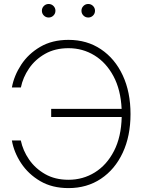

<svg xmlns="http://www.w3.org/2000/svg" viewBox="-20 -939 721 969"><path d="M325.7 10.3Q243.2 10.3 183.1 -24.9Q123 -60.1 86.7 -115.2Q50.3 -170.4 40 -230H85Q95.7 -179.2 126.7 -134Q157.7 -88.9 207.8 -60.3Q257.8 -31.7 325.7 -31.7Q398.9 -31.7 459 -69.1Q519 -106.4 555.4 -177.2Q591.8 -248 594.2 -348.6H238.3V-389.6H593.8Q589.4 -485.8 552.7 -554.4Q516.1 -623 456.8 -659.4Q397.5 -695.8 325.7 -695.8Q257.8 -695.8 207.5 -667.2Q157.2 -638.7 126.5 -593.5Q95.7 -548.3 85.4 -497.6H40Q50.8 -557.1 86.9 -612.3Q123 -667.5 183.1 -702.6Q243.2 -737.8 325.7 -737.8Q418.9 -737.8 489.5 -690.4Q560.1 -643.1 599.4 -558.8Q638.7 -474.6 638.7 -363.3Q638.7 -252.4 599.4 -168.2Q560.1 -84 489.5 -36.9Q418.9 10.3 325.7 10.3ZM425.3 -850.6Q411.1 -850.6 401.1 -860.6Q391.1 -870.6 391.1 -884.8Q391.1 -898.9 401.1 -908.9Q411.1 -918.9 425.3 -918.9Q439.5 -918.9 449.5 -908.9Q459.5 -898.9 459.5 -884.8Q459.5 -870.6 449.5 -860.6Q439.5 -850.6 425.3 -850.6ZM225.6 -850.6Q211.4 -850.6 201.4 -860.6Q191.4 -870.6 191.4 -884.8Q191.4 -898.9 201.4 -908.9Q211.4 -918.9 225.6 -918.9Q239.7 -918.9 249.8 -908.9Q259.8 -898.9 259.8 -884.8Q259.8 -870.6 249.8 -860.6Q239.7 -850.6 225.6 -850.6Z"/></svg>

Font: Inter Display ExtraLight
Style: Regular
Weight: 200
Designer: Rasmus Andersson
Foundry: rsms
Version: Version 4.000;git-a52131595